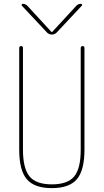

<svg xmlns="http://www.w3.org/2000/svg" viewBox="-20 -970 540 1000"><path d="M224.6 -800.8 93.8 -940.4Q91.8 -943.4 93.3 -946.8Q94.7 -950.2 98.6 -950.2Q111.3 -950.2 122.1 -940.4L248 -803.7H250H252L377.9 -940.4Q387.7 -950.2 401.4 -950.2Q405.3 -950.2 407.2 -946.8Q409.2 -943.4 406.2 -940.4L275.4 -800.8Q264.6 -790 250 -790Q235.4 -790 224.6 -800.8ZM80.1 -190.4V-719.7Q80.1 -729.5 89.8 -730Q99.6 -730.5 99.6 -719.7V-190.4Q99.6 -92.8 133.8 -51.3Q168 -9.8 250 -9.8Q332 -9.8 366.2 -50.8Q400.4 -91.8 400.4 -190.4V-719.7Q400.4 -729.5 410.2 -730Q419.9 -730.5 419.9 -719.7V-190.4Q419.9 -83 380.4 -36.6Q340.8 9.8 250 9.8Q159.2 9.8 119.6 -36.6Q80.1 -83 80.1 -190.4Z"/></svg>

Font: Rounded-X Mgen+ 1m thin
Style: Regular
Weight: 100
Designer: [Source Han Sans]
Ryoko NISHIZUKA  (kana & ideographs); Paul D. Hunt (Latin, Greek & Cyrillic); Wenlong ZHANG  (bopomofo
Version: Version 1.059.20150602